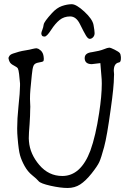

<svg xmlns="http://www.w3.org/2000/svg" viewBox="-20 -891 619 922"><path d="M229.5 -828.1Q252.7 -853.6 277.6 -862.1Q302.4 -870.6 324.4 -870.8Q346.3 -870.9 385.2 -835.1Q424 -799.2 429.1 -771.4Q434.2 -743.6 434.3 -731.9Q434.4 -720.2 427.1 -712.3Q419.8 -704.5 411 -704.4Q402.2 -704.3 392.4 -720.9Q382.5 -737.4 364.1 -774.9Q345.8 -812.3 316.5 -812.1Q287.2 -811.9 266.3 -795.1Q245.5 -778.4 225.2 -747Q204.9 -715.6 194.6 -715.5Q184.4 -715.4 181.4 -720.3Q178.5 -725.2 178.4 -730.5Q178.4 -735.9 183.2 -747.6Q188 -759.4 189.8 -773.1Q191.7 -786.8 229.5 -828.1ZM386.7 -609.4Q386.7 -609.4 386.7 -612.3Q386.7 -636.7 421.9 -640.6Q459 -646.5 478 -654.3Q497.1 -662.1 504.4 -662.1Q511.7 -662.1 530.8 -652.3Q549.8 -642.6 554.7 -636.7Q559.6 -630.9 560.5 -617.2Q560.5 -617.2 560.5 -610.4Q560.5 -601.6 558.6 -597.7Q556.6 -591.8 549.8 -590.8Q526.4 -585.9 526.4 -550.8Q527.3 -545.9 527.3 -541Q528.3 -534.2 527.3 -524.4Q527.3 -475.6 511.7 -367.2Q494.1 -237.3 480 -185.1Q465.8 -132.8 457 -113.3Q448.2 -93.8 419.9 -58.1Q391.6 -22.5 365.2 -5.4Q338.9 11.7 304.7 11.7Q270.5 11.7 222.7 1Q174.8 -9.8 165.5 -21Q156.2 -32.2 134.8 -49.3Q113.3 -66.4 98.1 -93.8Q83 -121.1 76.2 -145.5Q69.3 -169.9 64.5 -229.5Q62.5 -250 62.5 -274.4Q62.5 -320.3 68.4 -377Q76.2 -450.2 76.2 -479.5Q76.2 -479.5 76.2 -490.2Q74.2 -513.7 71.8 -534.7Q69.3 -555.7 65.9 -562Q62.5 -568.4 46.9 -576.2Q31.2 -584 26.4 -593.8Q21.5 -603.5 21.5 -609.4Q21.5 -610.4 20.5 -610.4Q20.5 -615.2 24.4 -621.1Q28.3 -628.9 42.5 -633.8Q56.6 -638.7 70.8 -642.6Q85 -646.5 104 -649.4Q123 -652.3 136.7 -656.2Q149.4 -659.2 156.2 -659.2Q157.2 -658.2 158.2 -658.2Q165 -658.2 176.8 -647.5Q187.5 -636.7 189.5 -619.1Q189.5 -613.3 190.4 -609.4Q190.4 -600.6 188.5 -597.7Q185.5 -593.8 166 -590.8Q146.5 -587.9 141.1 -575.7Q135.7 -563.5 132.8 -531.2Q129.9 -499 126 -460.9Q124 -437.5 124 -416Q125 -402.3 125 -390.6Q126 -379.9 125 -365.2Q125 -337.9 122.1 -294.9Q118.2 -249 118.2 -226.6Q118.2 -217.8 119.1 -211.9Q124 -151.4 168.9 -98.6Q213.9 -45.9 279.3 -45.9Q368.2 -45.9 414.1 -168Q439.5 -238.3 456.1 -348.6Q468.8 -430.7 468.8 -489.3Q468.8 -509.8 466.8 -528.3L461.9 -587.9L420.9 -583Q388.7 -583 386.7 -609.4Z"/></svg>

Font: Drukaatie burti
Style: Light
Weight: 300
Version: Version 0.14